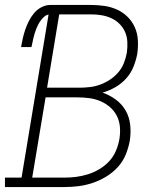

<svg xmlns="http://www.w3.org/2000/svg" viewBox="-35 -755 655 775"><path d="M-15 0V-38H52L161 -696Q152 -695 144 -688Q136 -681 130 -673Q124 -665 119.5 -656.5Q115 -648 111.5 -639Q108 -630 105 -620.5Q102 -611 100 -602Q98 -593 96 -583.5Q94 -574 92 -565H50Q53 -583 57 -600.5Q61 -618 67 -635.5Q73 -653 81.5 -670Q90 -687 102.5 -702Q115 -717 132.5 -726Q150 -735 168 -735H332Q360 -735 387 -731Q414 -727 438 -716Q462 -705 480.5 -686.5Q499 -668 509.5 -644Q520 -620 521.5 -592.5Q523 -565 519 -537Q514 -511 503.5 -485Q493 -459 474 -438Q455 -417 430.5 -403Q406 -389 379 -381Q408 -371 432.5 -353Q457 -335 472 -309Q487 -283 490.5 -251.5Q494 -220 489 -188Q484 -159 472.5 -131Q461 -103 440.5 -80.5Q420 -58 393.5 -42Q367 -26 338.5 -16.5Q310 -7 281.5 -3.5Q253 0 224 0ZM285 -401Q306 -401 327.5 -403.5Q349 -406 369.5 -413.5Q390 -421 409 -433.5Q428 -446 442.5 -463Q457 -480 465 -500.5Q473 -521 477 -542Q480 -564 479 -585.5Q478 -607 470 -625.5Q462 -644 447.5 -658.5Q433 -673 414.5 -681.5Q396 -690 375 -693.5Q354 -697 332 -697H204L155 -401ZM95 -38H224Q248 -38 272 -41Q296 -44 320 -51.5Q344 -59 366.5 -72.5Q389 -86 406 -104.5Q423 -123 433 -146.5Q443 -170 447 -194Q451 -218 449 -242.5Q447 -267 436.5 -287.5Q426 -308 408.5 -323Q391 -338 369.5 -347Q348 -356 324 -359Q300 -362 276 -362H149Z"/></svg>

Font: Iosevka Slab XLtEx
Style: Italic
Weight: 200
Width: 7
Italic angle: -9°
Monospace: yes
Designer: Belleve Invis
Foundry: Belleve Invis
Version: Version 11.1.0; ttfautohint (v1.8.3)